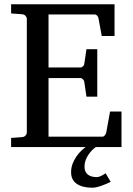

<svg xmlns="http://www.w3.org/2000/svg" viewBox="-20 -691 623 902"><path d="M500 163.1Q483.9 171.4 468.3 177.2Q455.1 182.6 440.2 186.8Q425.3 190.9 414.1 190.9Q367.2 190.9 340.6 172.6Q314 154.3 314 118.2Q314 97.2 321 78.6Q328.1 60.1 338.6 44.7Q349.1 29.3 361.3 17.6Q372.6 6.8 382.3 0H32.2V-43L84 -46.9Q94.7 -47.9 100.3 -54.7Q106 -61.5 106 -68.8V-602.1Q106 -609.4 100.3 -616.2Q94.7 -623 84 -624L32.2 -627.9V-670.9H518.1V-522H458L442.9 -604Q441.9 -611.3 436.8 -617.2Q431.6 -623 424.8 -623H208V-374H357.9Q364.7 -374 370.4 -379.9Q376 -385.7 376 -391.1L386.2 -460H437V-236.8H386.2L376 -306.2Q376 -311.5 370.1 -317.9Q364.3 -324.2 357.9 -324.2H208V-48.8H460.9Q467.3 -48.8 472.7 -55.7Q478 -62.5 479 -67.9L497.1 -167H550.8V0H429.7Q421.4 5.9 412.6 14.6Q403.3 24.4 395.3 36.1Q387.2 47.9 382.1 62Q377 76.2 377 91.8Q377 116.7 392.3 128.9Q407.7 141.1 435.1 141.1Q440.4 141.1 447.8 138.4Q455.1 135.7 461.4 132.3Q468.8 128.4 476.1 123Z"/></svg>

Font: Charis SIL
Style: Regular
Weight: 400
Foundry: SIL International
Version: Version 4.112